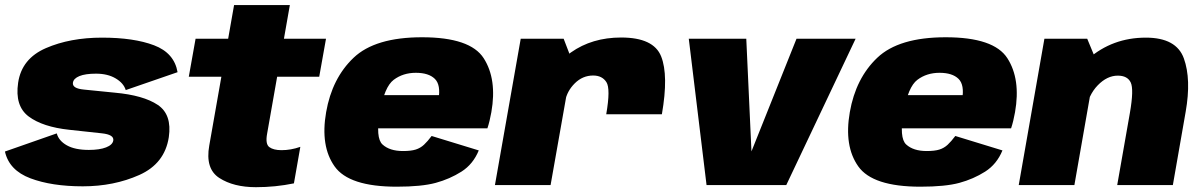

<svg xmlns="http://www.w3.org/2000/svg" viewBox="-23 -750 4876 778"><path d="M312.5 5Q438.5 5 541.5 -41Q644.5 -87 661 -194Q674.5 -286 616.2 -325Q558 -364 442 -374.5Q365.5 -382.5 317.2 -387Q269 -391.5 272.5 -415Q275 -432 299 -441.8Q323 -451.5 366 -451.5Q413.5 -451.5 445.8 -432.2Q478 -413 486.5 -385L696.5 -457.5Q683 -535.5 601.2 -566.5Q519.5 -597.5 390.5 -597.5Q261 -597.5 163 -555Q65 -512.5 50.5 -415Q36.5 -320.5 93.2 -278Q150 -235.5 258.5 -224Q339 -215 389.5 -209.8Q440 -204.5 436 -180.5Q433 -163 406.8 -152.8Q380.5 -142.5 337 -142.5Q281 -142.5 248 -161Q215 -179.5 207 -209.5L-3 -136Q14 -60 100.2 -27.5Q186.5 5 312.5 5Z M1014 8.5Q1093 8.5 1168 -7L1194 -155Q1155.5 -141.5 1118 -141.5Q1085 -141.5 1068.2 -154Q1051.5 -166.5 1059.5 -209L1100 -439H1270.5L1298 -593H1127.5L1151.5 -729.5H925.5L901.5 -593H769.5L742 -439H874L825 -160.5Q808 -66 865.8 -28.8Q923.5 8.5 1014 8.5Z M1584.5 6.5 1610 -138Q1556 -138 1527 -164.5Q1498 -191 1516.5 -295.5Q1534.5 -398 1572.2 -426.5Q1610 -455 1662 -455Q1714 -455 1739 -430.5Q1764 -406 1753.5 -346L1763 -364.5H1509.5L1486 -230H1952Q1961.5 -258.5 1968 -295.5Q1991.5 -429 1937 -514Q1882.5 -599 1687 -599Q1497 -599 1409.8 -516Q1322.5 -433 1298.5 -295.5Q1274.5 -158 1332.8 -75.8Q1391 6.5 1584.5 6.5ZM1610 -138 1584.5 6.5Q1685.5 6.5 1742.5 -9Q1799.5 -24.5 1846.8 -54.5Q1894 -84.5 1917 -140.5L1726 -199Q1709.5 -177 1695 -163.5Q1680.5 -150 1661.5 -144Q1642.5 -138 1610 -138Z M2433.5 -287H2659Q2686.5 -445 2656 -521.5Q2625.5 -598 2494 -598Q2376 -598 2290.5 -537.5Q2205 -477 2189 -386.5L2267 -340Q2274.5 -381 2306.2 -412.5Q2338 -444 2380.5 -444Q2417 -444 2434.2 -417.2Q2451.5 -390.5 2433.5 -287ZM1982.5 0H2208L2296.5 -500.5L2261 -593H2087Z M2840 0H3163L3444 -593H3204.5L3022 -136.5L3001 -593H2768Z M3706.5 6.5 3732 -138Q3678 -138 3649 -164.5Q3620 -191 3638.5 -295.5Q3656.5 -398 3694.2 -426.5Q3732 -455 3784 -455Q3836 -455 3861 -430.5Q3886 -406 3875.5 -346L3885 -364.5H3631.5L3608 -230H4074Q4083.5 -258.5 4090 -295.5Q4113.5 -429 4059 -514Q4004.5 -599 3809 -599Q3619 -599 3531.8 -516Q3444.5 -433 3420.5 -295.5Q3396.5 -158 3454.8 -75.8Q3513 6.5 3706.5 6.5ZM3732 -138 3706.5 6.5Q3807.5 6.5 3864.5 -9Q3921.5 -24.5 3968.8 -54.5Q4016 -84.5 4039 -140.5L3848 -199Q3831.5 -177 3817 -163.5Q3802.5 -150 3783.5 -144Q3764.5 -138 3732 -138Z M4105 0H4330.5L4419 -505L4382.5 -593H4209ZM4504 0H4729.5L4781.5 -297.5Q4804.5 -428.5 4774.2 -513Q4744 -597.5 4620 -597.5Q4484.5 -597.5 4386 -511.2Q4287.5 -425 4273 -341.5L4375 -298Q4387 -365 4425 -404.2Q4463 -443.5 4506.5 -443.5Q4545.5 -443.5 4558.8 -415.8Q4572 -388 4555.5 -293Z"/></svg>

Font: Anybody UltraCondensed Thin Black
Style: Italic
Weight: 900
Italic angle: -10°
Version: Version 1.111